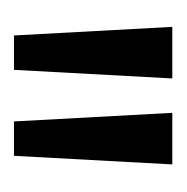

<svg xmlns="http://www.w3.org/2000/svg" viewBox="-16 -720 261 268"><g transform="rotate(90 114.0 -586.5)"><path d="M30 -476 18 -697H90L78 -476ZM150 -476 138 -697H210L198 -476Z"/></g></svg>

Font: Bricolage Grotesque 24pt Condensed Light
Style: Regular
Weight: 300
Width: 3
Designer: Mathieu Triay
Foundry: Atelier Triay
Version: Version 1.001;gftools[0.9.33.dev8+g029e19f]